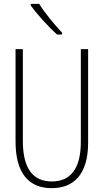

<svg xmlns="http://www.w3.org/2000/svg" viewBox="-20 -970 540 1000"><path d="M277 -790H303V-800C264 -842 214 -901 184 -950H140V-942C173 -895 233 -830 277 -790ZM249 10C362 10 439 -59 439 -228V-714H401V-231C401 -85 342 -25 250 -25C154 -25 99 -89 99 -236V-714H61V-233C61 -69 129 10 249 10Z"/></svg>

Font: Noto Sans Mono ExtraCondensed ExtraLight
Style: Regular
Weight: 200
Width: 2
Designer: Monotype Design Team
Foundry: Monotype Imaging Inc.
Version: Version 2.014